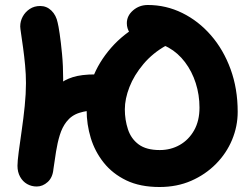

<svg xmlns="http://www.w3.org/2000/svg" viewBox="-20 -737 1001 769"><path d="M619 12Q541 12 486 -14.5Q431 -41 395.5 -85.5Q360 -130 343.5 -184.5Q327 -239 327 -296Q327 -360 351 -424Q375 -488 425 -545.5Q475 -603 552 -645L592 -543Q559 -520 533.5 -488Q508 -456 487.5 -422.5Q467 -389 447.5 -360Q428 -331 408 -313Q388 -295 364 -295Q329 -295 297.5 -285Q266 -275 246 -249Q229 -227 219.5 -196Q210 -165 204.5 -130Q199 -95 194 -60Q191 -26 171 -8Q151 10 127 10Q106 10 88.5 0Q71 -10 60.5 -29Q50 -48 50 -73Q50 -91 55 -129Q60 -167 67 -215Q74 -263 79 -312.5Q84 -362 84 -404Q84 -439 80.5 -476Q77 -513 72.5 -545.5Q68 -578 64.5 -601.5Q61 -625 61 -631Q61 -652 71 -670.5Q81 -689 99 -701Q117 -713 141 -713Q167 -713 186 -694.5Q205 -676 211 -646Q214 -635 219 -601.5Q224 -568 228.5 -520.5Q233 -473 233 -420Q233 -389 229 -347Q225 -305 220 -260.5Q215 -216 209 -177Q203 -138 198.5 -112.5Q194 -87 194 -84L69 -102Q69 -105 73 -124.5Q77 -144 84.5 -173Q92 -202 103.5 -235Q115 -268 130.5 -298.5Q146 -329 166 -351Q190 -377 213.5 -397Q237 -417 271.5 -428Q306 -439 362 -439Q380 -439 403 -454Q426 -469 450.5 -492Q475 -515 497.5 -542Q520 -569 536.5 -595Q553 -621 559 -640L646 -555Q592 -525 554.5 -480.5Q517 -436 498.5 -388.5Q480 -341 480 -299Q480 -257 492.5 -219Q505 -181 535.5 -158.5Q566 -136 620 -136Q664 -136 700 -156.5Q736 -177 757.5 -215Q779 -253 779 -306Q779 -357 764 -404Q749 -451 721 -488Q693 -525 655.5 -546Q618 -567 572 -567Q549 -567 530 -577.5Q511 -588 499.5 -605.5Q488 -623 488 -644Q488 -674 513 -695.5Q538 -717 572 -717Q645 -717 710 -685Q775 -653 825 -595.5Q875 -538 903.5 -460Q932 -382 932 -289Q932 -231 909.5 -177Q887 -123 845 -80.5Q803 -38 746 -13Q689 12 619 12Z"/></svg>

Font: Shantell Sans
Style: Bold
Weight: 700
Designer: Stephen Nixon, Anya Danilova, Shantell Martin
Foundry: Arrow Type
Version: Version 1.011;[c5ecc13dd]